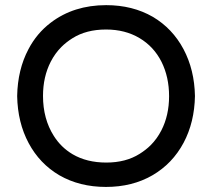

<svg xmlns="http://www.w3.org/2000/svg" viewBox="-20 -718 833 754"><path d="M613.8 -206.1Q644 -265.1 644 -340.3Q644 -415.5 614.3 -475.1Q584 -535.2 527.6 -568.6Q471.2 -602.1 396.5 -602.1Q318.8 -602.1 264.6 -567.9Q239.7 -552.2 221.2 -533.7Q196.3 -508.8 179.2 -475.6Q148.9 -416.5 148.9 -341.3Q148.9 -251 191.4 -184.1Q219.7 -139.2 265.1 -112.3Q320.8 -79.6 397.5 -79.6Q474.1 -79.6 528.3 -113.8Q553.2 -129.4 571.8 -147.9Q596.7 -172.9 613.8 -206.1ZM179.2 -628.9Q269.5 -697.8 397 -697.8Q500.5 -697.8 580.1 -651.9Q657.2 -606.4 700.7 -524.9Q743.7 -443.8 745.6 -340.8Q743.7 -237.8 701.2 -157.7Q657.2 -75.2 578.4 -29.5Q499.5 16.1 396 16.1Q292.5 16.1 212.9 -29.8Q135.7 -75.2 92.5 -156Q49.3 -236.8 47.4 -340.8Q49.3 -444.8 91.8 -524.9Q124.5 -587.4 179.2 -628.9Z"/></svg>

Font: YuPearl-Medium
Style: Medium
Weight: 500
Designer: Max Yao
Foundry: Max-Everyday
Version: Version 1.011; ttfautohint (v1.8.3)